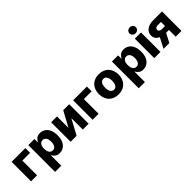

<svg xmlns="http://www.w3.org/2000/svg" viewBox="258 -2187 3803 3803"><g transform="rotate(-45 2159.5 -285.5)"><path d="M440.7 -545.5V-412.6H223V0H55V-545.5Z M695 -545.5V-452.1H700.3Q708.1 -471.2 721.1 -488.1Q734 -505 753.2 -521.3Q789.8 -552.6 854.8 -552.6Q883.5 -552.6 910 -545.3Q936.4 -538 961.3 -522.7Q985.8 -507.8 1006.2 -484.7Q1026.6 -461.6 1041.2 -430.6Q1055.8 -399.5 1063.7 -359.9Q1071.7 -320.3 1071.7 -272.4Q1071.7 -179 1042.6 -117.2Q1028.1 -86.3 1008 -62.9Q987.9 -39.4 963.8 -23.6Q939.6 -7.8 911.8 0Q883.9 7.8 853.7 7.8Q792.6 7.8 754.6 -21.7Q717 -50.8 700.3 -88.4H696.7V204.5H523.1V-545.5ZM693.2 -272.7Q693.2 -248.6 698 -222.8Q702.8 -197.1 714.1 -176Q725.5 -154.8 745 -141.2Q764.6 -127.5 793.7 -127.5Q813.6 -127.5 828.5 -133.7Q843.4 -139.9 854.6 -150.7Q865.8 -161.6 873.2 -176Q880.7 -190.3 885.1 -206.5Q889.6 -222.7 891.5 -239.7Q893.5 -256.7 893.5 -272.7Q893.5 -289.1 891.5 -305.9Q889.6 -322.8 885.1 -339Q880.7 -355.1 873.2 -369.3Q865.8 -383.5 854.6 -394Q843.4 -404.5 828.3 -410.7Q813.2 -416.9 793.7 -416.9Q769.9 -416.9 751.2 -407Q732.6 -397 719.6 -378.4Q706.7 -359.7 699.9 -333.1Q693.2 -306.5 693.2 -272.7Z M1327.4 -545.5V-224.8L1501.8 -545.5H1668.7V0H1504.3V-321.7L1330.3 0H1163V-545.5Z M2164.4 -545.5V-412.6H1946.7V0H1778.8V-545.5Z M2225.9 -271Q2225.9 -333.5 2244.5 -385.1Q2263.1 -436.8 2298.5 -474.1Q2333.8 -511.4 2385.1 -532Q2436.4 -552.6 2501.4 -552.6Q2565.7 -552.6 2616.8 -532.1Q2668 -511.7 2703.5 -474.8Q2739 -437.9 2758 -385.8Q2777 -333.8 2777 -271Q2777 -208.1 2758 -156.2Q2739 -104.4 2703.5 -67.5Q2668 -30.5 2616.8 -10.1Q2565.7 10.3 2501.4 10.3Q2438.6 10.3 2387.6 -9.6Q2336.6 -29.5 2300.6 -66.1Q2264.6 -102.6 2245.2 -154.7Q2225.9 -206.7 2225.9 -271ZM2502.5 -120.7Q2522 -120.7 2536.8 -127.7Q2551.5 -134.6 2562.3 -146.3Q2573.2 -158 2580.4 -173.3Q2587.7 -188.6 2592.2 -205.4Q2596.6 -222.3 2598.4 -239.5Q2600.1 -256.7 2600.1 -272Q2600.1 -287.6 2598.4 -304.9Q2596.6 -322.1 2592.3 -339Q2588.1 -355.8 2580.8 -371.3Q2573.5 -386.7 2562.7 -398.4Q2551.8 -410.2 2536.9 -417.1Q2522 -424 2502.5 -424Q2472.7 -424 2453.3 -409.3Q2433.9 -394.5 2422.8 -372Q2411.6 -349.4 2407.1 -322.8Q2402.7 -296.2 2402.7 -272Q2402.7 -256 2404.7 -238.6Q2406.6 -221.2 2411 -204.4Q2415.5 -187.5 2422.9 -172.4Q2430.4 -157.3 2441.4 -145.8Q2452.4 -134.2 2467.5 -127.5Q2482.6 -120.7 2502.5 -120.7Z M3038 -545.5V-452.1H3043.3Q3051.1 -471.2 3064.1 -488.1Q3077.1 -505 3096.2 -521.3Q3132.8 -552.6 3197.8 -552.6Q3226.6 -552.6 3253 -545.3Q3279.5 -538 3304.3 -522.7Q3328.8 -507.8 3349.3 -484.7Q3369.7 -461.6 3384.2 -430.6Q3398.8 -399.5 3406.8 -359.9Q3414.8 -320.3 3414.8 -272.4Q3414.8 -179 3385.7 -117.2Q3371.1 -86.3 3351 -62.9Q3331 -39.4 3306.8 -23.6Q3282.7 -7.8 3254.8 0Q3226.9 7.8 3196.7 7.8Q3135.7 7.8 3097.7 -21.7Q3060 -50.8 3043.3 -88.4H3039.8V204.5H2866.1V-545.5ZM3036.2 -272.7Q3036.2 -248.6 3041 -222.8Q3045.8 -197.1 3057.2 -176Q3068.5 -154.8 3088.1 -141.2Q3107.6 -127.5 3136.7 -127.5Q3156.6 -127.5 3171.5 -133.7Q3186.4 -139.9 3197.6 -150.7Q3208.8 -161.6 3216.3 -176Q3223.7 -190.3 3228.2 -206.5Q3232.6 -222.7 3234.6 -239.7Q3236.5 -256.7 3236.5 -272.7Q3236.5 -289.1 3234.6 -305.9Q3232.6 -322.8 3228.2 -339Q3223.7 -355.1 3216.3 -369.3Q3208.8 -383.5 3197.6 -394Q3186.4 -404.5 3171.3 -410.7Q3156.2 -416.9 3136.7 -416.9Q3112.9 -416.9 3094.3 -407Q3075.6 -397 3062.7 -378.4Q3049.7 -359.7 3043 -333.1Q3036.2 -306.5 3036.2 -272.7Z M3506 0V-545.5H3679.7V0ZM3503.9 -692.1Q3503.9 -710.2 3511.4 -725.5Q3518.8 -740.8 3531.1 -751.8Q3543.3 -762.8 3559.5 -768.8Q3575.6 -774.9 3593 -774.9Q3610.8 -774.9 3626.8 -768.8Q3642.8 -762.8 3655.2 -752Q3667.6 -741.1 3674.9 -725.9Q3682.2 -710.6 3682.2 -692.1Q3682.2 -674 3674.9 -658.7Q3667.6 -643.5 3655.2 -632.5Q3642.8 -621.4 3626.8 -615.2Q3610.8 -609 3593 -609Q3575.6 -609 3559.5 -615.2Q3543.3 -621.4 3531.1 -632.5Q3518.8 -643.5 3511.4 -658.7Q3503.9 -674 3503.9 -692.1Z M3765.6 0 3877.8 -215.6Q3827.8 -237.9 3801.8 -274.5Q3775.9 -311.1 3776.3 -360.8Q3775.9 -401.6 3792.8 -435.5Q3809.7 -469.5 3841.1 -494Q3872.5 -518.5 3917.6 -532Q3962.7 -545.5 4018.5 -545.5H4268.1V0H4106.5V-188.6H4026.6L3928.3 0ZM3940.7 -355.1Q3940.7 -344.1 3945.5 -333.8Q3950.3 -323.5 3960 -315.7Q3969.8 -307.9 3984.7 -303.3Q3999.6 -298.7 4019.9 -298.7H4106.5V-413H4018.5Q3979 -413 3959.9 -394.9Q3940.3 -376.4 3940.7 -355.1Z"/></g></svg>

Font: Inter P Extra Bold
Style: Regular
Weight: 800
Designer: Rasmus Andersson
Foundry: rsms
Version: Version 3.018;git-588b23468